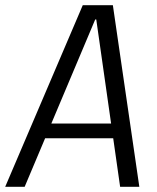

<svg xmlns="http://www.w3.org/2000/svg" viewBox="-50 -720 604 740"><path d="M269 -700H385L487 0H413L321 -645H317L45 0H-30ZM116 -244H409L401 -187H108Z"/></svg>

Font: Pathway Extreme SemiCondensed Light
Style: Italic
Weight: 300
Width: 4
Italic angle: -8°
Version: Version 1.001;gftools[0.9.26]